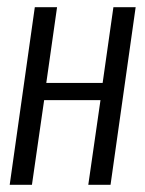

<svg xmlns="http://www.w3.org/2000/svg" viewBox="-20 -515 405 535"><path d="M7 0 77 -495H139L109 -284H266L296 -495H358L288 0H226L260 -236H103L69 0Z"/></svg>

Font: Alumni Sans
Style: Italic
Weight: 400
Italic angle: -8°
Version: Version 1.016